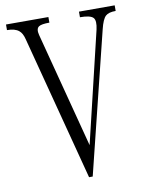

<svg xmlns="http://www.w3.org/2000/svg" viewBox="-83 -780 667 858"><g transform="rotate(-10 250.0 -351.0)"><path d="M335 -718.8V-693.4Q382.8 -693.4 395.5 -678.7Q407.2 -665 398.4 -626L278.3 -123L141.6 -646.5Q133.8 -675.8 148.4 -685.5Q160.2 -693.4 196.3 -693.4V-718.8H3.9V-693.4Q40 -693.4 57.6 -678.7Q72.3 -667 79.1 -639.6L251 17.6H267.6L425.8 -623Q436.5 -667 451.2 -680.7Q464.8 -693.4 497.1 -693.4V-718.8Z"/></g></svg>

Font: BatangChe
Style: Regular
Weight: 400
Monospace: yes
Version: Version 2.21